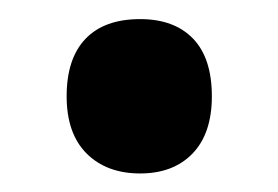

<svg xmlns="http://www.w3.org/2000/svg" viewBox="-20 -573 295 204"><path d="M50.8 -470.7Q50.8 -510.7 70.8 -531.7Q90.8 -552.7 128.9 -552.7Q165 -552.7 185.1 -532Q205.1 -511.2 205.1 -470.7Q205.1 -431.2 184.6 -409.9Q164.1 -388.7 128.9 -388.7Q93.3 -388.7 72 -409.9Q50.8 -431.2 50.8 -470.7Z"/></svg>

Font: Open Sans Condensed
Style: Regular
Weight: 400
Width: 3
Designer: Monotype Design Team
Foundry: Monotype Imaging Inc.
Version: Version 3.000